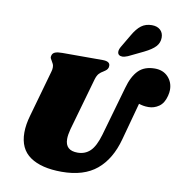

<svg xmlns="http://www.w3.org/2000/svg" viewBox="-96 -1003 1059 1101"><g transform="rotate(10 433.0 -453.0)"><path d="M760 -670Q808 -670 837 -639.5Q866 -609 866 -564Q866 -549 861 -529Q850 -485 822 -465.5Q794 -446 761 -446Q744 -446 730.5 -448.5Q717 -451 705 -455L646 -238Q614 -119 539 -56.5Q464 6 335 6Q217 6 151.5 -39Q86 -84 86 -179Q86 -225 102 -280L178 -549Q182 -562 182 -574Q182 -586 178.5 -593.5Q175 -601 169 -611Q160 -624 160 -632Q160 -636 162 -642Q166 -655 180 -660.5Q194 -666 221 -666H456Q499 -666 499 -640Q499 -634 498 -630Q495 -621 489.5 -615.5Q484 -610 473 -603Q457 -594 447 -583Q437 -572 430 -549L343 -243Q334 -209 334 -185Q334 -118 406 -118Q450 -118 479.5 -146.5Q509 -175 529 -244L611 -531Q630 -600 664.5 -635Q699 -670 760 -670ZM700 -912Q731 -912 749 -895.5Q767 -879 767 -851Q767 -821 747 -799Q727 -777 682 -755L595 -713Q576 -705 563 -705Q551 -705 543.5 -711Q536 -717 536 -729Q536 -742 546 -759L589 -832Q613 -874 638.5 -893Q664 -912 700 -912Z"/></g></svg>

Font: Shrikhand
Style: Regular
Weight: 400
Italic angle: -14°
Version: Version 1.000;PS 1.000;hotconv 1.0.88;makeotf.lib2.5.647800